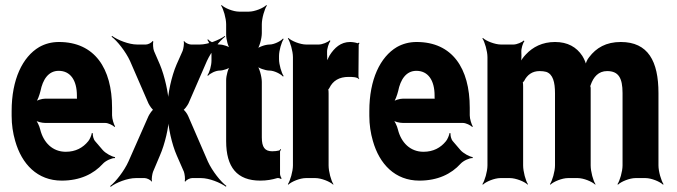

<svg xmlns="http://www.w3.org/2000/svg" viewBox="-20 -704 2676 759"><path d="M213 -538C184 -538 158 -531 135 -518C69 -479 26 -390 26 -265V-246C26 -211 31 -178 40 -147C66 -55 128 10 224 10C296 10 350 -16 387 -57C398 -69 423 -80 434 -79L435 -83C423 -84 397 -98 386 -111L356 -146C349 -154 346 -169 347 -177L343 -178C342 -170 335 -153 329 -146C308 -120 279 -104 240 -104C188 -104 152 -140 139 -192C136 -206 126 -226 119 -233L118 -229C126 -223 145 -218 159 -218H396C408 -218 426 -209 433 -202L435 -204C430 -212 423 -234 423 -248V-278C423 -434 354 -538 213 -538ZM284 -326V-320C284 -317 284 -311 286 -310L288 -312C287 -314 282 -314 280 -314H159C146 -314 126 -308 118 -301L120 -297C128 -305 136 -328 140 -344C149 -389 171 -424 212 -424C258 -424 284 -387 284 -326Z M612 -449 589 -502C585 -511 584 -533 586 -540L583 -542C580 -535 565 -528 557 -528H522C489 -528 445 -546 423 -562L421 -559C443 -543 477 -500 494 -463L567 -295C571 -287 583 -268 589 -268V-272C583 -272 571 -253 567 -245L488 -66C471 -28 437 15 416 31L417 35C438 18 484 0 517 0H552C560 0 576 7 579 14L581 12C578 5 582 -17 585 -25L612 -89C632 -134 648 -204 648 -243H644C644 -204 659 -134 679 -89L707 -25C710 -17 713 5 710 12L713 14C716 7 731 0 739 0H775C807 0 851 18 873 34L875 31C853 15 819 -28 802 -65L724 -245C721 -253 708 -272 702 -272V-268C708 -268 721 -287 725 -295L798 -463C815 -500 848 -543 870 -559L869 -562C847 -546 802 -528 770 -528H735C727 -528 711 -535 708 -542L706 -540C709 -533 705 -511 702 -503L678 -449C658 -403 643 -332 643 -293H647C647 -332 631 -404 612 -449Z M1009 10C1035 10 1056 6 1076 0C1080 -1 1088 1 1091 4L1093 1C1091 -2 1087 -11 1087 -16V-104C1087 -107 1089 -110 1091 -112L1089 -115C1087 -113 1085 -109 1083 -109C1075 -107 1066 -106 1056 -106C1027 -106 1015 -122 1015 -161V-380C1015 -401 1005 -438 994 -449L991 -446C1000 -435 1029 -425 1046 -425C1063 -425 1090 -412 1099 -401L1101 -404C1093 -415 1083 -449 1083 -470V-483C1083 -504 1093 -538 1101 -549L1099 -552C1090 -541 1063 -528 1046 -528C1029 -528 1000 -518 991 -507L994 -504C1005 -515 1015 -552 1015 -573V-608C1015 -632 1026 -669 1035 -682L1033 -684C1021 -672 987 -658 964 -658H925C902 -658 868 -672 856 -684L854 -682C863 -669 874 -632 874 -608V-567C874 -548 882 -517 892 -507L895 -510C887 -520 862 -528 848 -528C833 -528 810 -539 802 -549L800 -546C808 -536 816 -508 816 -490V-464C816 -445 808 -417 800 -407L802 -404C810 -414 833 -425 848 -425C862 -425 887 -433 895 -443L892 -446C882 -436 874 -405 874 -387V-146C874 -43 917 10 1009 10Z M1399 -391 1400 -393C1398 -395 1397 -399 1397 -403L1398 -527C1398 -529 1400 -532 1401 -533L1399 -536C1398 -535 1396 -533 1394 -533C1386 -536 1373 -538 1364 -538C1327 -538 1302 -515 1283 -485C1277 -474 1269 -458 1267 -449L1270 -448C1274 -457 1274 -475 1273 -488V-497C1272 -511 1280 -534 1286 -542L1284 -545C1276 -537 1254 -528 1240 -528H1190C1167 -528 1132 -542 1120 -554L1118 -552C1127 -539 1138 -502 1138 -478V-50C1138 -26 1127 11 1118 24L1120 26C1132 14 1166 0 1189 0H1227C1250 0 1285 14 1297 26L1298 24C1289 11 1279 -26 1279 -50V-334C1279 -337 1279 -350 1277 -351L1275 -348C1276 -347 1281 -354 1282 -356C1296 -385 1321 -400 1358 -400C1371 -400 1392 -400 1399 -391Z M1627 -538C1598 -538 1572 -531 1549 -518C1483 -479 1440 -390 1440 -265V-246C1440 -211 1445 -178 1454 -147C1480 -55 1542 10 1638 10C1710 10 1764 -16 1801 -57C1812 -69 1837 -80 1848 -79L1849 -83C1837 -84 1811 -98 1800 -111L1770 -146C1763 -154 1760 -169 1761 -177L1757 -178C1756 -170 1749 -153 1743 -146C1722 -120 1693 -104 1654 -104C1602 -104 1566 -140 1553 -192C1550 -206 1540 -226 1533 -233L1532 -229C1540 -223 1559 -218 1573 -218H1810C1822 -218 1840 -209 1847 -202L1849 -204C1844 -212 1837 -234 1837 -248V-278C1837 -434 1768 -538 1627 -538ZM1698 -326V-320C1698 -317 1698 -311 1700 -310L1702 -312C1701 -314 1696 -314 1694 -314H1573C1560 -314 1540 -308 1532 -301L1534 -297C1542 -305 1550 -328 1554 -344C1563 -389 1585 -424 1626 -424C1672 -424 1698 -387 1698 -326Z M2113 -423C2123 -423 2131 -422 2139 -420C2166 -411 2174 -379 2174 -335V-50C2174 -26 2163 11 2154 24L2156 26C2168 14 2202 0 2225 0H2264C2287 0 2321 14 2333 26L2334 24C2325 11 2315 -26 2315 -50V-357C2314 -358 2314 -365 2313 -366L2312 -362C2313 -362 2315 -367 2315 -368C2326 -400 2346 -423 2380 -423C2425 -423 2441 -396 2441 -336V-50C2441 -26 2430 11 2421 24L2423 26C2435 14 2469 0 2492 0H2532C2555 0 2589 14 2601 26L2603 24C2594 11 2583 -26 2583 -50V-336C2583 -462 2542 -538 2434 -538C2376 -538 2337 -515 2309 -478C2301 -469 2294 -452 2294 -443H2298C2298 -452 2289 -472 2282 -483C2259 -518 2224 -538 2174 -538C2124 -538 2086 -518 2059 -489C2049 -479 2037 -462 2033 -452L2037 -450C2041 -461 2042 -480 2041 -495V-498C2040 -512 2047 -534 2053 -541L2051 -544C2044 -537 2023 -528 2010 -528H1960C1937 -528 1901 -542 1889 -554L1887 -552C1896 -539 1907 -502 1907 -478V-50C1907 -26 1896 11 1887 24L1889 26C1901 14 1935 0 1958 0H1996C2019 0 2054 14 2066 26L2067 24C2058 11 2048 -26 2048 -50V-361C2048 -364 2048 -378 2046 -379L2043 -376C2045 -375 2050 -382 2052 -384C2064 -408 2084 -423 2113 -423Z"/></svg>

Font: Asimov
Style: EdgeExtreme
Weight: 500
Designer: Google
Version: Version 2.000980: 2014